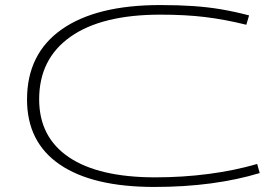

<svg xmlns="http://www.w3.org/2000/svg" viewBox="-20 -730 1106 760"><path d="M87 -336Q87 -517 224 -613.5Q361 -710 614 -710Q686 -710 744.5 -706Q803 -702 856 -693Q909 -684 966 -669L955 -632Q870 -653 792 -662.5Q714 -672 615 -672Q383 -672 259 -584.5Q135 -497 135 -337Q135 -187 253 -107.5Q371 -28 595 -28Q703 -28 806 -41.5Q909 -55 998 -81L1008 -45Q919 -18 814.5 -4Q710 10 591 10Q347 10 217 -78.5Q87 -167 87 -336Z"/></svg>

Font: Georama ExtraExtended ExtraLight
Style: Regular
Weight: 200
Width: 8
Designer: Jean-Baptiste Levee
Foundry: Production Type
Version: Version 1.000